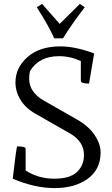

<svg xmlns="http://www.w3.org/2000/svg" viewBox="-20 -949 574 981"><path d="M494 -170Q494 -83 428 -35.5Q362 12 259.5 12Q157 12 45 -36Q64 -201 68 -201Q111 -201 111 -189V-78Q176 -36 256.5 -36Q337 -36 373 -70Q409 -104 409 -157Q409 -226 338 -267L161 -368Q111 -396 85 -438.5Q59 -481 59 -528Q59 -603 120.5 -657.5Q182 -712 288 -712Q365 -712 461 -676L435 -522Q393 -522 393 -536V-637Q339 -662 282 -662Q180 -662 134 -587Q129 -570 129 -547Q129 -478 204 -435L376 -337Q433 -304 463.5 -259Q494 -214 494 -170ZM285 -827 388 -929 413 -912Q341 -818 302 -753H257Q230 -815 168 -912L195 -929Z"/></svg>

Font: Mate
Style: Regular
Weight: 400
Designer: Eduardo Rodriguez Tunni
Foundry: Eduardo Rodriguez Tunni
Version: Version 1.002